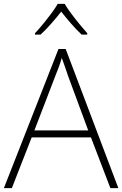

<svg xmlns="http://www.w3.org/2000/svg" viewBox="-20 -968 630 988"><path d="M548 0 448 -261H143L41 0H0L281 -716H318L589 0ZM330 -578Q325 -595 316 -619.5Q307 -644 298 -670Q291 -646 282 -621.5Q273 -597 265 -578L157 -297H434ZM313 -948Q325 -927 345.5 -899.5Q366 -872 388.5 -844.5Q411 -817 429 -797V-790H400Q373 -815 345 -847.5Q317 -880 295 -908Q273 -880 244.5 -847.5Q216 -815 189 -790H160V-797Q179 -817 201.5 -844.5Q224 -872 244.5 -899.5Q265 -927 277 -948Z"/></svg>

Font: Noto Sans Bengali UI ExtraLight
Style: Regular
Weight: 200
Designer: Jelle Bosma - Monotype Design Team
Foundry: Monotype Imaging Inc.
Version: Version 2.003; ttfautohint (v1.8.4.7-5d5b)